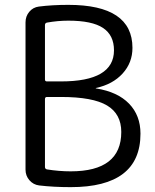

<svg xmlns="http://www.w3.org/2000/svg" viewBox="-20 -760 638 790"><path d="M165 -352V-73Q165 -65 173 -63Q223 -55 271 -55Q479 -55 479 -217Q479 -291 420.5 -326Q362 -361 231 -361H173Q165 -361 165 -352ZM165 -657V-433Q165 -425 173 -425H231Q449 -425 449 -553Q449 -615 404 -645Q359 -675 261 -675Q218 -675 173 -667Q165 -665 165 -657ZM141 3Q117 0 101 -18.5Q85 -37 85 -62V-668Q85 -693 100.5 -711.5Q116 -730 140 -733Q195 -740 261 -740Q525 -740 525 -563Q525 -502 484.5 -457.5Q444 -413 375 -398Q374 -398 374 -397Q374 -396 376 -396Q464 -382 511 -333.5Q558 -285 558 -210Q558 10 271 10Q200 10 141 3Z"/></svg>

Font: Rounded Mplus 1c
Style: Regular
Weight: 400
Version: Version 1.059.20150529